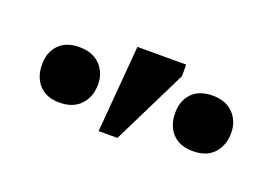

<svg xmlns="http://www.w3.org/2000/svg" viewBox="-43 -798 535 374"><g transform="rotate(20 224.5 -611.0)"><path d="M216 -521H177L192 -701H293V-677ZM363 -547Q335 -547 320 -563Q305 -579 305 -606Q305 -631 320 -646.5Q335 -662 363 -662Q390 -662 405.5 -646Q421 -630 421 -606Q421 -580 406 -563.5Q391 -547 363 -547ZM86 -547Q59 -547 44 -563Q29 -579 29 -606Q29 -631 44 -646.5Q59 -662 86 -662Q114 -662 129.5 -646Q145 -630 145 -606Q145 -580 129.5 -563.5Q114 -547 86 -547Z"/></g></svg>

Font: STIX Two Text Medium
Style: Regular
Weight: 500
Designer: Ross Mills, John Hudson & Paul Hanslow, Tiro Typeworks Ltd; with prior portions MicroPress Inc., and Coen Hoffman.
Foundry: Tiro Typeworks Ltd
Version: Version 2.13 b171